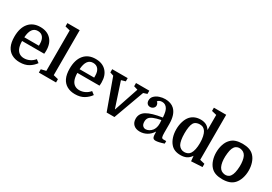

<svg xmlns="http://www.w3.org/2000/svg" viewBox="28 -1697 3714 2623"><g transform="rotate(30 1884.5 -385.0)"><path d="M511 -259H162Q162 -189 182 -143Q199 -105 229.5 -86Q260 -67 301 -67Q346 -67 388 -87Q430 -107 461 -145L508 -109Q473 -59 416.5 -24.5Q360 10 276 10Q204 10 151 -19.5Q98 -49 70 -106Q55 -137 48 -175Q41 -213 41 -257Q41 -397 105.5 -473.5Q170 -550 286 -550Q392 -550 453 -486.5Q514 -423 514 -311Q514 -300 513.5 -290.5Q513 -281 511 -259ZM282 -486Q174 -486 163 -318H393V-346Q393 -413 364 -449.5Q335 -486 282 -486Z M653 -71V-709L576 -728V-780H770V-71L847 -52V0H576V-52Z M1383 -259H1034Q1034 -189 1054 -143Q1071 -105 1101.5 -86Q1132 -67 1173 -67Q1218 -67 1260 -87Q1302 -107 1333 -145L1380 -109Q1345 -59 1288.5 -24.5Q1232 10 1148 10Q1076 10 1023 -19.5Q970 -49 942 -106Q927 -137 920 -175Q913 -213 913 -257Q913 -397 977.5 -473.5Q1042 -550 1158 -550Q1264 -550 1325 -486.5Q1386 -423 1386 -311Q1386 -300 1385.5 -290.5Q1385 -281 1383 -259ZM1154 -486Q1046 -486 1035 -318H1265V-346Q1265 -413 1236 -449.5Q1207 -486 1154 -486Z M1774 10H1651L1477 -471L1421 -490V-541H1665V-490L1599 -471L1726 -86H1730L1859 -470L1797 -489V-540H2007V-489L1949 -470Z M2036 -118Q2036 -199 2111 -244.5Q2186 -290 2351 -315Q2347 -368 2340 -397Q2333 -426 2322 -445Q2308 -469 2287 -482.5Q2266 -496 2237 -496Q2214 -496 2195 -487.5Q2176 -479 2169 -464Q2183 -456 2189 -440.5Q2195 -425 2195 -413Q2195 -388 2174.5 -370Q2154 -352 2126 -352Q2097 -352 2080 -371Q2063 -390 2063 -421Q2063 -462 2092 -491Q2121 -520 2165.5 -535Q2210 -550 2256 -550Q2301 -550 2337.5 -537Q2374 -524 2397 -502Q2471 -435 2471 -281V-146Q2471 -97 2477.5 -78Q2484 -59 2506 -59H2551V-19Q2465 10 2421 10Q2388 10 2377.5 -12Q2367 -34 2367 -99H2363Q2332 -48 2281 -19Q2230 10 2171 10Q2108 10 2072 -24Q2036 -58 2036 -118ZM2225 -58Q2249 -58 2276 -72Q2303 -86 2323 -112Q2335 -128 2344.5 -154.5Q2354 -181 2354 -217Q2354 -231 2353 -246.5Q2352 -262 2350 -275Q2277 -260 2235 -242.5Q2193 -225 2176 -201Q2159 -177 2159 -141Q2159 -98 2178.5 -78Q2198 -58 2225 -58Z M2589 -268Q2589 -333 2607 -391Q2625 -449 2657 -485Q2686 -517 2726 -533.5Q2766 -550 2816 -550Q2862 -550 2898.5 -533Q2935 -516 2964 -472V-710L2887 -729V-780H3081V-70L3158 -51V0L2983 10L2975 -72Q2944 -26 2905 -8Q2866 10 2815 10Q2761 10 2722.5 -6Q2684 -22 2658 -53Q2626 -89 2607.5 -145Q2589 -201 2589 -268ZM2964 -266Q2964 -325 2954 -368.5Q2944 -412 2929 -436Q2914 -461 2891.5 -474Q2869 -487 2835 -487Q2807 -487 2782 -476.5Q2757 -466 2742 -441Q2728 -417 2721 -373.5Q2714 -330 2714 -276Q2714 -218 2722 -174.5Q2730 -131 2744 -106Q2759 -81 2783 -66.5Q2807 -52 2838 -52Q2865 -52 2889.5 -63Q2914 -74 2929 -98Q2946 -125 2955 -168Q2964 -211 2964 -266Z M3729 -272Q3729 -207 3710 -150Q3691 -93 3656 -55Q3624 -21 3578.5 -5.5Q3533 10 3473 10Q3413 10 3368 -5Q3323 -20 3291 -54Q3256 -92 3237.5 -148Q3219 -204 3219 -268Q3219 -332 3237.5 -390Q3256 -448 3292 -485Q3324 -520 3369.5 -535Q3415 -550 3474 -550Q3534 -550 3579.5 -535Q3625 -520 3657 -486Q3692 -449 3710.5 -392.5Q3729 -336 3729 -272ZM3367 -156Q3377 -122 3395 -100.5Q3413 -79 3440 -70Q3467 -61 3490 -63Q3513 -65 3535 -79Q3579 -111 3590 -210Q3596 -260 3593.5 -304Q3591 -348 3581 -384Q3572 -418 3553.5 -439.5Q3535 -461 3508 -470Q3481 -479 3458 -477Q3435 -475 3413 -461Q3368 -429 3358 -331Q3346 -229 3367 -156Z"/></g></svg>

Font: Domine SemiBold
Style: Regular
Weight: 600
Designer: Pablo Impallari, Rodrigo Fuenzalida, Brenda Gallo
Foundry: Pablo Impallari, Rodrigo Fuenzalida, Brenda Gallo
Version: Version 2.000